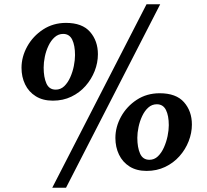

<svg xmlns="http://www.w3.org/2000/svg" viewBox="-20 -835 978 906"><path d="M229.5 -360Q182 -360 148.8 -380.8Q115.5 -401.5 98.5 -436.8Q81.5 -472 81.5 -515Q81.5 -567 108.5 -615.8Q135.5 -664.5 183.2 -695.8Q231 -727 291.5 -727Q368 -727 405 -684.5Q442 -642 442 -579Q442 -539 426.8 -500Q411.5 -461 383.5 -429.2Q355.5 -397.5 316.5 -378.8Q277.5 -360 229.5 -360ZM243 -412Q266 -412 283 -428.2Q300 -444.5 311.5 -470.2Q323 -496 328.5 -524Q334 -552 334 -575Q334 -620.5 320.8 -647.8Q307.5 -675 278 -675Q255.5 -675 238 -659.5Q220.5 -644 208.8 -619.2Q197 -594.5 191.5 -567.2Q186 -540 186 -516Q186 -470.5 199 -441.2Q212 -412 243 -412ZM671.5 -815H736L291.5 51H226.5ZM672 -28.5Q624.5 -28.5 591.5 -49.2Q558.5 -70 541.5 -105.5Q524.5 -141 524.5 -184Q524.5 -236 551.2 -284.5Q578 -333 625.2 -364Q672.5 -395 733.5 -395Q811 -395 848.2 -352.8Q885.5 -310.5 885.5 -247.5Q885.5 -207.5 870.2 -168.5Q855 -129.5 826.8 -97.8Q798.5 -66 759 -47.2Q719.5 -28.5 672 -28.5ZM685 -81Q708 -81 725 -97.2Q742 -113.5 753.5 -139.2Q765 -165 770.8 -193Q776.5 -221 776.5 -244Q776.5 -289.5 763 -316.2Q749.5 -343 720 -343Q697 -343 679.8 -327.5Q662.5 -312 651 -287.5Q639.5 -263 633.8 -235.8Q628 -208.5 628 -185Q628 -139.5 641 -110.2Q654 -81 685 -81Z"/></svg>

Font: Merriweather Light 18pt ExtraBold
Style: Italic
Weight: 800
Italic angle: -7.8°
Version: Version 2.101